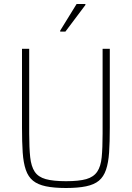

<svg xmlns="http://www.w3.org/2000/svg" viewBox="-20 -932 659 960"><path d="M310 8Q250 8 209.5 -0.5Q169 -9 145 -28.5Q121 -48 109 -83Q97 -118 93.5 -169.5Q90 -221 90 -294V-688H126V-264Q126 -192 131 -146Q136 -100 153.5 -73.5Q171 -47 208.5 -36.5Q246 -26 310 -26Q375 -26 411.5 -36.5Q448 -47 466 -73.5Q484 -100 488.5 -146Q493 -192 493 -264V-688H529V-294Q529 -221 525.5 -169.5Q522 -118 510 -83Q498 -48 474.5 -28.5Q451 -9 410.5 -0.5Q370 8 310 8ZM281 -774V-779L363 -912H407V-907L307 -774Z"/></svg>

Font: Saira SemiCondensed Thin
Style: Regular
Weight: 250
Width: 4
Designer: Hector Gatti with collaboration of the Omnibus-Type team
Foundry: Omnibus-Type
Version: Version 1.101